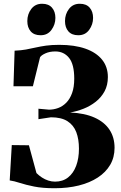

<svg xmlns="http://www.w3.org/2000/svg" viewBox="-20 -989 642 1019"><path d="M270 10Q205.5 10 161 1Q116.5 -8 86 -18Q55.5 -28 31.5 -31.5L42.5 -219L133.5 -218L173.5 -70.5Q187 -57 202.8 -46.8Q218.5 -36.5 236.2 -30.8Q254 -25 272 -25Q313 -25 341.2 -47.2Q369.5 -69.5 384.2 -109Q399 -148.5 399 -200Q399 -250.5 384.8 -287.8Q370.5 -325 338 -345.8Q305.5 -366.5 250.5 -366.5L184 -356.5V-412L240 -407Q265 -407 288.8 -415.8Q312.5 -424.5 331.8 -444Q351 -463.5 362.5 -495Q374 -526.5 374 -571.5Q374 -647.5 346.5 -681.8Q319 -716 273.5 -716Q244 -716 221.5 -706Q199 -696 192.5 -685L154.5 -531H51.5L57.5 -720Q91.5 -721.5 117.8 -726.2Q144 -731 169.2 -736.8Q194.5 -742.5 224.2 -746.8Q254 -751 294.5 -751Q375.5 -751 433.2 -730.8Q491 -710.5 521.8 -672.2Q552.5 -634 552.5 -580Q552.5 -537 535 -504.5Q517.5 -472 488.2 -449Q459 -426 423.5 -412Q388 -398 352 -392Q429 -388.5 481.5 -365Q534 -341.5 561 -300.8Q588 -260 588 -204.5Q588 -154 564.8 -114.2Q541.5 -74.5 499 -46.8Q456.5 -19 398.2 -4.5Q340 10 270 10ZM195 -802Q161 -802 143 -822.5Q125 -843 125 -877Q125 -914 146 -941.5Q167 -969 203 -969H204Q238 -969 256 -948.2Q274 -927.5 274 -894Q274 -859 253.2 -830.5Q232.5 -802 196 -802ZM395 -802Q361 -802 343 -822.5Q325 -843 325 -877Q325 -914 346 -941.5Q367 -969 403 -969H404Q438 -969 456 -948.2Q474 -927.5 474 -894Q474 -859 453.2 -830.5Q432.5 -802 396 -802Z"/></svg>

Font: Merriweather 120pt ExtraBold
Style: Regular
Weight: 800
Version: Version 2.100